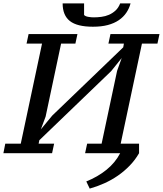

<svg xmlns="http://www.w3.org/2000/svg" viewBox="-41 -900 957 1128"><path d="M265 0 277 -56H186L190 -76L612 -482L674 -559L647 -484L556 -56H471L459 0H665C645.7 37.3 618.8 69.8 584.5 97.5C550.2 125.2 510.7 148 466 166L486 208C514.7 200 543.2 189.7 571.5 177C599.8 164.3 626.5 149.3 651.5 132C676.5 114.7 699.7 95 721 73C742.3 51 760.7 26.7 776 0V-56H668L793 -644H884L896 -700H608L596 -644H687L683 -622L266 -221L199 -140L227 -215L318 -644H402L414 -700H127L115 -644H206L81 -56H-10L-21 0ZM505 -743C538.3 -743 567.5 -746.3 592.5 -753C617.5 -759.7 639 -769.2 657 -781.5C675 -793.8 689.7 -808.3 701 -825C712.3 -841.7 720.7 -860 726 -880H665C658.3 -862.7 649.2 -848.7 637.5 -838C625.8 -827.3 613 -819 599 -813C585 -807 570.2 -803 554.5 -801C538.8 -799 523.7 -798 509 -798C499.7 -798 489.2 -799 477.5 -801C465.8 -803 457.7 -806.7 453 -812V-880H327C327 -833.3 341.2 -798.8 369.5 -776.5C397.8 -754.2 443 -743 505 -743Z"/></svg>

Font: PT Serif Caption
Style: Italic
Weight: 400
Italic angle: -12°
Designer: A.Korolkova, O.Umpeleva, V.Yefimov
Foundry: ParaType Ltd
Version: Version 1.000W OFL